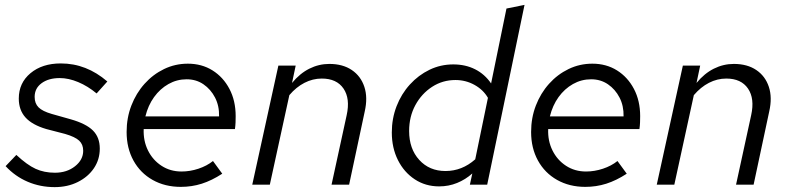

<svg xmlns="http://www.w3.org/2000/svg" viewBox="-20 -757 3233 787"><path d="M204 10Q145 10 93.5 -12Q42 -34 3 -76L47 -122Q91 -81 126 -65Q161 -49 205 -49Q254 -49 287.5 -75.5Q321 -102 321 -139Q321 -165 304.5 -180.5Q288 -196 247 -208L170 -228Q112 -245 84.5 -275.5Q57 -306 57 -353Q57 -417 105 -457Q153 -497 229 -497Q282 -497 329.5 -478.5Q377 -460 420 -423L376 -374Q340 -404 300.5 -420.5Q261 -437 225 -437Q179 -437 150.5 -416Q122 -395 122 -360Q122 -333 138 -317Q154 -301 192 -290L270 -268Q333 -250 361 -222Q389 -194 389 -148Q389 -103 365 -67.5Q341 -32 299 -11Q257 10 204 10Z M721 9Q656 9 605.5 -19.5Q555 -48 527 -99Q499 -150 499 -216Q499 -274 518.5 -324.5Q538 -375 572.5 -413.5Q607 -452 652.5 -474Q698 -496 750 -496Q807 -496 851 -468.5Q895 -441 920.5 -392.5Q946 -344 946 -281Q946 -268 945.5 -255Q945 -242 943 -228H569Q567 -180 586.5 -140.5Q606 -101 642 -77.5Q678 -54 724 -54Q759 -54 793.5 -65.5Q828 -77 853 -97L891 -45Q848 -17 807 -4Q766 9 721 9ZM576 -280H878Q879 -323 861.5 -357Q844 -391 814 -411.5Q784 -432 745 -432Q705 -432 670.5 -412.5Q636 -393 611.5 -359Q587 -325 576 -280Z M1014 0 1121 -488H1192L1177 -417Q1209 -456 1248 -475.5Q1287 -495 1330 -495Q1385 -495 1422 -470Q1459 -445 1473.5 -401Q1488 -357 1475 -300L1411 0H1339L1401 -285Q1416 -353 1388 -394Q1360 -435 1299 -435Q1262 -435 1228 -417.5Q1194 -400 1166 -367L1086 0Z M1780 7Q1724 7 1680 -22Q1636 -51 1611 -101Q1586 -151 1586 -214Q1586 -271 1605.5 -321.5Q1625 -372 1660 -410.5Q1695 -449 1740.5 -471Q1786 -493 1838 -493Q1888 -493 1927.5 -473Q1967 -453 1993 -415L2056 -722L2130 -737L1977 0H1906L1916 -46Q1888 -21 1853.5 -7Q1819 7 1780 7ZM1806 -56Q1874 -56 1928 -104L1980 -356Q1961 -389 1925 -409Q1889 -429 1847 -429Q1794 -429 1751 -401Q1708 -373 1682.5 -326Q1657 -279 1657 -220Q1657 -147 1698.5 -101.5Q1740 -56 1806 -56Z M2379 9Q2314 9 2263.5 -19.5Q2213 -48 2185 -99Q2157 -150 2157 -216Q2157 -274 2176.5 -324.5Q2196 -375 2230.5 -413.5Q2265 -452 2310.5 -474Q2356 -496 2408 -496Q2465 -496 2509 -468.5Q2553 -441 2578.5 -392.5Q2604 -344 2604 -281Q2604 -268 2603.5 -255Q2603 -242 2601 -228H2227Q2225 -180 2244.5 -140.5Q2264 -101 2300 -77.5Q2336 -54 2382 -54Q2417 -54 2451.5 -65.5Q2486 -77 2511 -97L2549 -45Q2506 -17 2465 -4Q2424 9 2379 9ZM2234 -280H2536Q2537 -323 2519.5 -357Q2502 -391 2472 -411.5Q2442 -432 2403 -432Q2363 -432 2328.5 -412.5Q2294 -393 2269.5 -359Q2245 -325 2234 -280Z M2672 0 2779 -488H2850L2835 -417Q2867 -456 2906 -475.5Q2945 -495 2988 -495Q3043 -495 3080 -470Q3117 -445 3131.5 -401Q3146 -357 3133 -300L3069 0H2997L3059 -285Q3074 -353 3046 -394Q3018 -435 2957 -435Q2920 -435 2886 -417.5Q2852 -400 2824 -367L2744 0Z"/></svg>

Font: Red Hat Text
Style: Italic
Weight: 300
Italic angle: -12°
Designer: Pentagram, MCKL
Foundry: Pentagram, MCKL
Version: Version 1.023